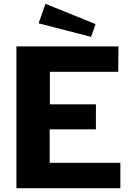

<svg xmlns="http://www.w3.org/2000/svg" viewBox="-20 -985 696 1005"><path d="M218 -965 182 -863 457 -792 480 -859ZM66 0H610V-133H240V-308H482V-439H241V-609H599L600 -742H66Z"/></svg>

Font: 18Franklin
Style: Bold
Weight: 700
Designer: Pablo Impallari, Rodrigo Fuenzalida (Modified by Dan O. Williams)
Version: Version 0.025;PS 000.025;hotconv 1.0.88;makeotf.lib2.5.64775